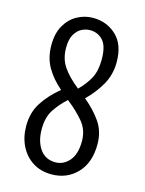

<svg xmlns="http://www.w3.org/2000/svg" viewBox="-110 -773 640 850"><g transform="rotate(15 210.0 -347.5)"><path d="M210 11Q160 11 123.5 -12.5Q87 -36 67 -76.5Q47 -117 47 -168Q47 -229 76.5 -275Q106 -321 155 -361Q111 -399 86.5 -442Q62 -485 62 -542Q62 -596 83 -632.5Q104 -669 138 -687.5Q172 -706 210 -706Q273 -706 317 -665Q361 -624 361 -543Q361 -485 333.5 -437.5Q306 -390 267 -353Q315 -313 344 -270.5Q373 -228 373 -170Q373 -85 326.5 -37Q280 11 210 11ZM226 -386Q258 -418 276 -451.5Q294 -485 294 -538Q294 -599 270.5 -624.5Q247 -650 211 -650Q192 -650 173 -640.5Q154 -631 141 -608.5Q128 -586 128 -547Q128 -497 153 -460.5Q178 -424 226 -386ZM213 -45Q250 -45 276.5 -75.5Q303 -106 303 -166Q303 -217 272.5 -253.5Q242 -290 196 -326Q161 -294 139 -259.5Q117 -225 117 -172Q117 -116 142 -80.5Q167 -45 213 -45Z"/></g></svg>

Font: Ubuntu Sans Condensed
Style: Regular
Weight: 400
Width: 3
Designer: Dalton Maag Ltd
Foundry: Dalton Maag Ltd
Version: Version 1.006; ttfautohint (v1.8.4.7-5d5b)